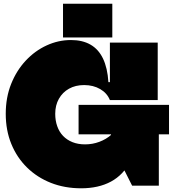

<svg xmlns="http://www.w3.org/2000/svg" viewBox="-20 -1002 945 1036"><path d="M418 14Q329 14 254.8 -15.2Q180.5 -44.5 125.8 -98.2Q71 -152 41 -225.5Q11 -299 11 -388Q11 -476 40 -548.8Q69 -621.5 118.8 -674.8Q168.5 -728 231.8 -757Q295 -786 363 -786Q425 -786 468.2 -761.2Q511.5 -736.5 535.8 -686Q560 -635.5 565 -559H613L573 -462Q558 -499.5 520.8 -521.2Q483.5 -543 434 -543Q387.5 -543 352.5 -523.5Q317.5 -504 297.8 -469Q278 -434 278 -388Q278 -351.5 288.8 -321Q299.5 -290.5 320.2 -268.8Q341 -247 371 -235Q401 -223 439 -223Q479.5 -223 516.2 -236.8Q553 -250.5 581.2 -275.5Q609.5 -300.5 625 -334L737 -327Q725 -209 685.2 -133.5Q645.5 -58 578.5 -22Q511.5 14 418 14ZM693 0 579 -226V-368H837V0ZM404 -277V-436H892V-277ZM573 -462V-772H831V-462ZM320 -982H586V-800H320Z"/></svg>

Font: Hepta Slab Black
Style: Regular
Weight: 900
Designer: Michael LaGattuta
Foundry: Michael LaGattuta
Version: Version 1.102